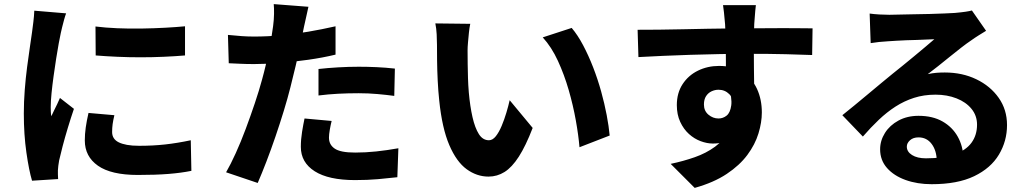

<svg xmlns="http://www.w3.org/2000/svg" viewBox="-20 -835 5040 935"><path d="M445 -706Q493 -700 551 -697.5Q609 -695 669.5 -696Q730 -697 785 -700Q840 -703 881 -707V-565Q834 -561 778 -558.5Q722 -556 664.5 -556Q607 -556 551 -558.5Q495 -561 446 -565ZM537 -274Q531 -249 528.5 -230.5Q526 -212 526 -192Q526 -175 534 -162.5Q542 -150 558 -142Q574 -134 598.5 -129.5Q623 -125 658 -125Q725 -125 784 -131.5Q843 -138 909 -152L912 -3Q863 7 800.5 12Q738 17 651 17Q521 17 457 -28Q393 -73 393 -151Q393 -182 397.5 -214Q402 -246 411 -285ZM302 -770Q298 -760 292.5 -740.5Q287 -721 282.5 -702Q278 -683 276 -674Q272 -656 266 -623.5Q260 -591 253.5 -549.5Q247 -508 241 -464.5Q235 -421 231 -381.5Q227 -342 227 -313Q227 -304 227.5 -291Q228 -278 230 -269Q237 -284 244 -298.5Q251 -313 258.5 -328Q266 -343 272 -358L340 -305Q325 -261 310.5 -213Q296 -165 285 -123Q274 -81 268 -54Q266 -43 264 -28Q262 -13 262 -6Q262 2 262 14Q262 26 263 37L136 45Q121 -5 108.5 -92.5Q96 -180 96 -282Q96 -339 100.5 -397Q105 -455 112 -508.5Q119 -562 125.5 -605.5Q132 -649 136 -678Q139 -700 142.5 -728.5Q146 -757 147 -783Z M1482 -802Q1477 -780 1470.5 -750Q1464 -720 1460 -703Q1453 -669 1443 -619.5Q1433 -570 1420 -515Q1407 -460 1394 -409Q1381 -357 1362 -295Q1343 -233 1321.5 -170Q1300 -107 1277.5 -48.5Q1255 10 1235 56L1081 4Q1103 -34 1128 -89Q1153 -144 1176.5 -207Q1200 -270 1221 -332.5Q1242 -395 1256 -447Q1266 -483 1274.5 -519.5Q1283 -556 1290 -590Q1297 -624 1302 -654.5Q1307 -685 1310 -708Q1314 -738 1314.5 -767Q1315 -796 1313 -815ZM1218 -657Q1281 -657 1347 -663Q1413 -669 1480.5 -680.5Q1548 -692 1614 -707V-569Q1552 -554 1481.5 -544Q1411 -534 1342.5 -528.5Q1274 -523 1217 -523Q1180 -523 1150 -524.5Q1120 -526 1094 -527L1090 -665Q1130 -661 1158.5 -659Q1187 -657 1218 -657ZM1531 -499Q1575 -504 1626.5 -507Q1678 -510 1727 -510Q1769 -510 1813.5 -508Q1858 -506 1903 -501L1900 -368Q1863 -373 1818.5 -377Q1774 -381 1727 -381Q1674 -381 1626.5 -378.5Q1579 -376 1531 -370ZM1595 -246Q1590 -226 1586 -203Q1582 -180 1582 -165Q1582 -148 1588.5 -135Q1595 -122 1609 -112Q1623 -102 1648 -97Q1673 -92 1710 -92Q1760 -92 1812 -97.5Q1864 -103 1920 -113L1915 28Q1872 33 1821 37.5Q1770 42 1709 42Q1580 42 1512.5 -1Q1445 -44 1445 -120Q1445 -156 1451 -193Q1457 -230 1463 -258Z M2270 -719Q2266 -700 2263.5 -675.5Q2261 -651 2259 -628Q2257 -605 2257 -590Q2257 -558 2257.5 -523.5Q2258 -489 2259 -455Q2260 -421 2263 -385Q2269 -317 2281 -264.5Q2293 -212 2312 -182Q2331 -152 2361 -152Q2379 -152 2394.5 -171.5Q2410 -191 2423 -222Q2436 -253 2446 -286.5Q2456 -320 2462 -347L2574 -212Q2540 -124 2506.5 -72Q2473 -20 2437 2.5Q2401 25 2359 25Q2302 25 2252.5 -11Q2203 -47 2168 -128.5Q2133 -210 2119 -345Q2114 -392 2111.5 -443Q2109 -494 2108.5 -540Q2108 -586 2108 -617Q2108 -639 2106.5 -668Q2105 -697 2100 -721ZM2764 -699Q2793 -665 2819.5 -615Q2846 -565 2868.5 -507Q2891 -449 2907.5 -389.5Q2924 -330 2934.5 -274.5Q2945 -219 2949 -175L2802 -118Q2797 -177 2784 -249.5Q2771 -322 2749.5 -396.5Q2728 -471 2697 -538.5Q2666 -606 2623 -653Z M3661 -810Q3660 -802 3658 -782.5Q3656 -763 3655 -744.5Q3654 -726 3653 -718Q3652 -698 3651.5 -663.5Q3651 -629 3651 -587.5Q3651 -546 3651.5 -504Q3652 -462 3652.5 -425.5Q3653 -389 3653 -365L3515 -408Q3515 -428 3515 -460.5Q3515 -493 3515 -531Q3515 -569 3514.5 -605.5Q3514 -642 3513 -671.5Q3512 -701 3511 -717Q3508 -750 3505.5 -775Q3503 -800 3501 -810ZM3085 -690Q3131 -690 3188 -690.5Q3245 -691 3306.5 -692.5Q3368 -694 3427 -695Q3486 -696 3536.5 -696.5Q3587 -697 3623 -697Q3659 -697 3704.5 -697.5Q3750 -698 3795 -698Q3840 -698 3878 -697.5Q3916 -697 3937 -697L3935 -567Q3888 -569 3808.5 -571Q3729 -573 3619 -573Q3550 -573 3479.5 -571.5Q3409 -570 3341 -568Q3273 -566 3209.5 -563Q3146 -560 3089 -557ZM3632 -392Q3632 -307 3612 -250Q3592 -193 3552 -164.5Q3512 -136 3451 -136Q3423 -136 3392 -147.5Q3361 -159 3335 -182.5Q3309 -206 3292.5 -241.5Q3276 -277 3276 -323Q3276 -382 3304 -425Q3332 -468 3379 -491Q3426 -514 3482 -514Q3550 -514 3596.5 -483.5Q3643 -453 3666.5 -402Q3690 -351 3690 -287Q3690 -239 3673.5 -185Q3657 -131 3619.5 -80.5Q3582 -30 3519 12Q3456 54 3363 80L3246 -37Q3308 -50 3363.5 -69.5Q3419 -89 3462 -120.5Q3505 -152 3529 -198Q3553 -244 3553 -311Q3553 -355 3531.5 -376.5Q3510 -398 3479 -398Q3462 -398 3445.5 -390.5Q3429 -383 3418.5 -367Q3408 -351 3408 -326Q3408 -295 3430 -276.5Q3452 -258 3479 -258Q3501 -258 3518.5 -272Q3536 -286 3541 -321.5Q3546 -357 3527 -417Z M4215 -769Q4237 -766 4262.5 -764.5Q4288 -763 4311 -763Q4327 -763 4359 -764Q4391 -765 4430 -765.5Q4469 -766 4508.5 -767Q4548 -768 4580 -769.5Q4612 -771 4630 -772Q4663 -775 4683 -778Q4703 -781 4713 -784L4782 -685Q4764 -674 4745.5 -662.5Q4727 -651 4709 -638Q4688 -624 4661 -603Q4634 -582 4605 -558.5Q4576 -535 4548.5 -513Q4521 -491 4498 -474Q4521 -479 4540.5 -480.5Q4560 -482 4581 -482Q4666 -482 4734.5 -449Q4803 -416 4843.5 -358.5Q4884 -301 4884 -226Q4884 -148 4844.5 -82Q4805 -16 4724 23Q4643 62 4517 62Q4447 62 4390 41.5Q4333 21 4299.5 -17Q4266 -55 4266 -108Q4266 -150 4289.5 -187.5Q4313 -225 4355.5 -248Q4398 -271 4453 -271Q4522 -271 4570 -243.5Q4618 -216 4644 -169.5Q4670 -123 4671 -67L4542 -51Q4541 -102 4517 -134Q4493 -166 4453 -166Q4427 -166 4411.5 -152Q4396 -138 4396 -121Q4396 -96 4421.5 -80Q4447 -64 4489 -64Q4573 -64 4628.5 -83.5Q4684 -103 4711 -140Q4738 -177 4738 -228Q4738 -272 4711 -305Q4684 -338 4638 -356Q4592 -374 4536 -374Q4479 -374 4431 -358.5Q4383 -343 4341 -316Q4299 -289 4259.5 -251.5Q4220 -214 4182 -170L4082 -274Q4107 -294 4140 -321Q4173 -348 4207.5 -377Q4242 -406 4273.5 -432Q4305 -458 4327 -476Q4348 -493 4375.5 -515Q4403 -537 4431.5 -561Q4460 -585 4486 -606.5Q4512 -628 4530 -644Q4515 -644 4492.5 -642.5Q4470 -641 4444.5 -640.5Q4419 -640 4393 -639Q4367 -638 4344 -636.5Q4321 -635 4305 -634Q4284 -633 4260.5 -630.5Q4237 -628 4220 -625Z"/></svg>

Font: Noto Sans JP ExtraBold
Style: Regular
Weight: 800
Designer: Ryoko NISHIZUKA  (kana, bopomofo & ideographs); Paul D. Hunt (Latin, Greek & Cyrillic); Sandoll Communications , Soo-you
Foundry: Adobe
Version: Version 2.004-H2;hotconv 1.0.118;makeotfexe 2.5.65603